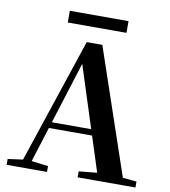

<svg xmlns="http://www.w3.org/2000/svg" viewBox="-96 -980 937 1061"><g transform="rotate(10 373.0 -449.5)"><path d="M209.5 -833.1V-898.8H538.8V-833.1ZM13.2 0V-32.6L112.6 -46.3H131.1L239.8 -32.6V0ZM82.8 0 331.4 -744.6H418.9L672.2 0H527.6L316.7 -656.5H337.4L334.2 -642.5L132 0ZM193.5 -241.1 200.6 -275H517.8L524.9 -241.1ZM411.5 0V-33.4L546.7 -47H597.4L736 -33.4V0Z"/></g></svg>

Font: Noto Serif HK
Style: Regular
Weight: 200
Designer: Ryoko NISHIZUKA 西塚涼子 (kana & ideographs); Frank Grießhammer (Latin, Greek & Cyrillic); Wenlong ZHANG 张文龙 (bopomofo); San
Foundry: Adobe
Version: Version 2.001;hotconv 1.1.0;makeotfexe 2.6.0